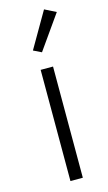

<svg xmlns="http://www.w3.org/2000/svg" viewBox="-120 -811 482 854"><g transform="rotate(-15 121.5 -384.0)"><path d="M93 0V-512H150V0ZM119 -586 82 -604 177 -768 229 -742Z"/></g></svg>

Font: IBM Plex Sans Hebrew Light
Style: Regular
Weight: 300
Designer: Mike Abbink, Paul van der Laan, Pieter van Rosmalen, Yanek Iontef
Foundry: Bold Monday
Version: Version 1.2